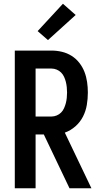

<svg xmlns="http://www.w3.org/2000/svg" viewBox="-20 -1005 540 1025"><path d="M59 0V-735H255Q283 -735 310.5 -728.5Q338 -722 362 -707Q386 -692 403.5 -669.5Q421 -647 431 -621Q441 -595 445 -567Q449 -539 449 -511Q449 -478 443.5 -445Q438 -412 423 -382.5Q408 -353 382.5 -330.5Q357 -308 326 -297L468 0H351L214 -287H170V0ZM170 -383H255Q269 -383 282.5 -388.5Q296 -394 306 -404Q316 -414 322 -427.5Q328 -441 331.5 -454.5Q335 -468 336.5 -482.5Q338 -497 338 -511Q338 -525 336.5 -539.5Q335 -554 331.5 -568Q328 -582 322 -595Q316 -608 306 -618Q296 -628 282.5 -633.5Q269 -639 255 -639H170ZM236 -791 181 -839 316 -985 384 -925Z"/></svg>

Font: Iosevka SS04
Style: Bold
Weight: 700
Monospace: yes
Designer: Belleve Invis
Foundry: Belleve Invis
Version: Version 19.0.0; ttfautohint (v1.8.4)